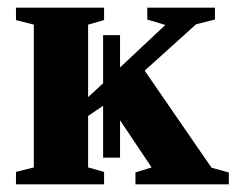

<svg xmlns="http://www.w3.org/2000/svg" viewBox="-20 -479 616 499"><path d="M292 -303.7 409.7 -414.1 362.8 -428.2V-459H538.6V-428.2L489.7 -416L356 -295.4L529.8 -43L574.7 -30.8V0H332V-30.8L374 -43.9L292 -166.5V-69.3H248V-204.1L209 -177.7V-43.9L250.5 -32.2V0H21.5V-32.2L67.9 -43.9V-415L21.5 -426.8V-459H250.5V-426.8L209 -415V-226.6L248 -262.7V-387.7H292Z"/></svg>

Font: Tinos
Style: Bold
Weight: 700
Designer: Steve Matteson
Foundry: Monotype Imaging Inc.
Version: Version 1.23